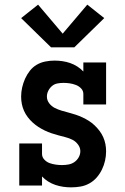

<svg xmlns="http://www.w3.org/2000/svg" viewBox="-20 -799 540 827"><path d="M286 8Q269 8 252 5.5Q235 3 218.5 -2.5Q202 -8 187 -17.5Q172 -27 161 -39V0H63V-181H161V-136Q161 -122 171 -111.5Q181 -101 193.5 -96.5Q206 -92 220 -90Q234 -88 247 -88Q261 -88 275 -90.5Q289 -93 300.5 -101Q312 -109 319 -121.5Q326 -134 326 -148Q326 -163 316 -176.5Q306 -190 292 -197Q278 -204 262.5 -208Q247 -212 232 -216Q217 -220 202 -225Q187 -230 172.5 -237Q158 -244 145 -252.5Q132 -261 120.5 -271.5Q109 -282 99.5 -294.5Q90 -307 83.5 -321.5Q77 -336 74 -351.5Q71 -367 71 -383Q71 -403 75.5 -422.5Q80 -442 88 -460Q96 -478 108.5 -494Q121 -510 138 -520Q155 -530 175 -534Q195 -538 215 -538Q232 -538 249 -535.5Q266 -533 282 -527.5Q298 -522 313 -512.5Q328 -503 339 -491V-530H437V-349H339V-394Q339 -408 329.5 -418Q320 -428 307 -433Q294 -438 280.5 -440Q267 -442 254 -442Q240 -442 227 -439.5Q214 -437 204 -428.5Q194 -420 188 -408Q182 -396 182 -383Q182 -367 192 -354Q202 -341 216 -334Q230 -327 245 -322.5Q260 -318 275.5 -314Q291 -310 306 -305Q321 -300 335 -293.5Q349 -287 362.5 -278.5Q376 -270 387.5 -259Q399 -248 408.5 -235.5Q418 -223 424.5 -208.5Q431 -194 434 -178.5Q437 -163 437 -147Q437 -127 432.5 -107Q428 -87 419 -68.5Q410 -50 396.5 -34.5Q383 -19 365 -9Q347 1 327 4.5Q307 8 286 8ZM200 -595 71 -721 144 -779 250 -654 356 -779 429 -721 300 -595Z"/></svg>

Font: Iosevka Slab
Style: Bold
Weight: 700
Monospace: yes
Designer: Belleve Invis
Foundry: Belleve Invis
Version: Version 11.1.1; ttfautohint (v1.8.3)